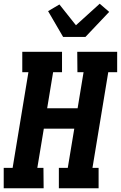

<svg xmlns="http://www.w3.org/2000/svg" viewBox="-21 -1014 651 1034"><path d="M-1 0V-110H47L132 -625H99V-735H313V-625H265L233 -431H397L429 -625H396L395 -735H610V-625H562L477 -110H510V0H296V-110H344L379 -321H215L180 -110H213L214 0ZM319 -815 238 -954 299 -990 388 -878 516 -994 567 -950 439 -815Z"/></svg>

Font: Iosevka Etoile Extrabold
Style: Italic
Weight: 800
Italic angle: -9°
Designer: Belleve Invis
Foundry: Belleve Invis
Version: Version 22.1.2; ttfautohint (v1.8.4)